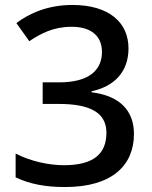

<svg xmlns="http://www.w3.org/2000/svg" viewBox="-20 -744 612 774"><path d="M498 -549C498 -653 420 -724 272 -724C174 -724 99 -691 46 -651L98 -578C145 -609 195 -636 269 -636C347 -636 391 -599 391 -535C391 -461 339 -412 218 -412H152V-325H217C345 -325 409 -289 409 -209C409 -126 360 -78 238 -78C176 -78 103 -94 43 -125V-29C102 -1 166 10 242 10C434 10 520 -79 520 -204C520 -298 463 -358 349 -372V-376C438 -395 498 -452 498 -549Z"/></svg>

Font: Noto Sans Bamum Medium
Style: Regular
Weight: 500
Designer: Monotype Design Team
Foundry: Monotype Imaging Inc.
Version: Version 2.002